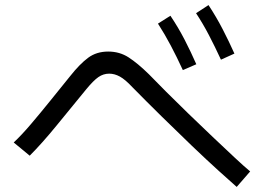

<svg xmlns="http://www.w3.org/2000/svg" viewBox="-20 -795 1040 756"><path d="M850 -560Q826 -612 802.5 -657Q779 -702 752 -743L801 -775Q832 -728 857 -679.5Q882 -631 903 -584ZM700 -519Q676 -571 652.5 -615.5Q629 -660 602 -702L651 -733Q682 -687 707 -638.5Q732 -590 753 -542ZM965 -120 912 -59Q888 -80 841 -122.5Q794 -165 735.5 -221Q677 -277 616 -337Q555 -397 501 -452Q473 -482 452 -493.5Q431 -505 410 -505Q387 -505 367.5 -491.5Q348 -478 320 -444Q261 -372 203 -301Q145 -230 97 -182L34 -234Q65 -263 102 -306.5Q139 -350 178.5 -399Q218 -448 256 -495Q294 -543 327 -567.5Q360 -592 406 -592Q451 -592 486.5 -569Q522 -546 566 -503Q593 -475 634 -434Q675 -393 723 -346.5Q771 -300 818 -255.5Q865 -211 903.5 -175Q942 -139 965 -120Z"/></svg>

Font: Murecho
Style: Regular
Weight: 400
Designer: Neil Summerour
Foundry: Positype
Version: Version 1.010; ttfautohint (v1.8.3)